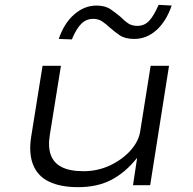

<svg xmlns="http://www.w3.org/2000/svg" viewBox="-20 -766 798 794"><path d="M303 8Q231 8 183.5 -14.5Q136 -37 117 -84.5Q98 -132 109 -201L156 -494H232L186 -208Q178 -159 190 -125.5Q202 -92 235.5 -75Q269 -58 325 -58Q384 -58 435 -82Q486 -106 520 -144Q554 -182 560 -224L603 -494H679L601 0H530L547 -112H546Q499 -53 441 -22.5Q383 8 303 8ZM277 -603 223 -605Q245 -670 287 -706.5Q329 -743 379 -743Q415 -743 437.5 -727.5Q460 -712 480 -695Q493 -681 509 -670Q525 -659 548 -659Q577 -659 596.5 -679.5Q616 -700 636 -746L690 -743Q667 -677 626.5 -641Q586 -605 535 -605Q497 -605 474.5 -620.5Q452 -636 433 -653Q418 -667 402.5 -677.5Q387 -688 365 -688Q337 -688 316.5 -668Q296 -648 277 -603Z"/></svg>

Font: Nunito Sans 7pt Expanded Light
Style: Italic
Weight: 300
Width: 7
Italic angle: -9°
Designer: Vernon Adams
Foundry: Vernon Adams
Version: Version 3.101;gftools[0.9.27]